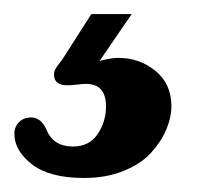

<svg xmlns="http://www.w3.org/2000/svg" viewBox="-40 -25 308 274"><path d="M80.1 229Q30.8 229 5.6 209.5Q-19.5 189.9 -19.5 166Q-19.5 155.8 -12.7 149.2Q-5.9 142.6 4.4 142.6Q18.6 142.6 26.4 160.2Q36.1 184.1 64 184.1Q87.4 184.1 99.4 166.3Q111.3 148.4 111.3 127Q111.3 94.7 82.5 94.7Q78.6 94.7 70.3 95.7Q62 96.7 56.2 96.7Q37.1 96.7 37.1 81.5Q37.1 77.1 38.8 74Q40.5 70.8 45.4 64.5Q50.3 58.1 53.2 53.2L90.3 -4.9H147.9L102.1 62Q118.7 57.6 128.9 57.6Q159.2 57.6 181.9 76.2Q204.6 94.7 204.6 126.5Q204.6 142.6 197.3 159.9Q189.9 177.2 175.5 193.1Q161.1 209 136.2 219Q111.3 229 80.1 229Z"/></svg>

Font: Cooper* SemiBold
Style: Italic
Weight: 600
Italic angle: -7°
Designer: Owen Earl
Foundry: indestructible type*
Version: Version 0.001